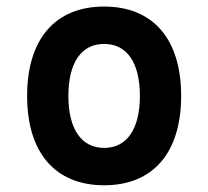

<svg xmlns="http://www.w3.org/2000/svg" viewBox="-20 -547 626 577"><path d="M293 9.8C439.9 9.8 524.4 -87.9 524.4 -258.8C524.4 -429.7 439.9 -527.3 293 -527.3C146 -527.3 61.5 -429.7 61.5 -258.8C61.5 -87.9 146 9.8 293 9.8ZM293 -102.5C224.6 -102.5 185.5 -159.2 185.5 -258.8C185.5 -358.9 224.6 -415 293 -415C361.3 -415 400.4 -358.9 400.4 -258.8C400.4 -159.2 361.3 -102.5 293 -102.5Z"/></svg>

Font: Cascadia Mono SemiBold
Style: Regular
Weight: 600
Monospace: yes
Designer: Aaron Bell
Foundry: Saja Typeworks
Version: Version 2404.023